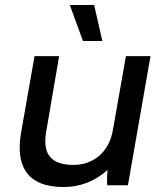

<svg xmlns="http://www.w3.org/2000/svg" viewBox="-20 -746 663 773"><path d="M236 7C303 7 364 -17 413 -62C411 -41 410 -14 412 0H495L586 -520H487L434 -220C419 -134 356 -82 276 -82C163 -82 155 -151 166 -216L218 -520H119L65 -213C42 -81 86 7 236 7ZM314 -581H392L359 -726H261Z"/></svg>

Font: Fixel Display 20240404 Medium
Style: Italic
Weight: 500
Italic angle: -10°
Designer: AlfaBravo + MacPaw
Foundry: Kyrylo Tkachov, Marchela Mozhyna, Serhii Makarenko, Maria Weinstein, Zakhar Kryvoshyya
Version: Version 1.211;Glyphs 3.2 (3225)